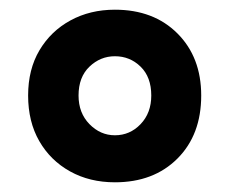

<svg xmlns="http://www.w3.org/2000/svg" viewBox="-20 -787 473 396"><path d="M217 -411Q165 -411 124.5 -433.5Q84 -456 61 -496Q38 -536 38 -590Q38 -644 61.5 -683.5Q85 -723 125.5 -745Q166 -767 217 -767Q297 -767 346 -718Q395 -669 395 -590Q395 -509 346 -460Q297 -411 217 -411ZM217 -508Q248 -508 270 -531Q292 -554 292 -590Q292 -628 270 -649.5Q248 -671 217 -671Q187 -671 164.5 -649.5Q142 -628 142 -590Q142 -554 164.5 -531Q187 -508 217 -508Z"/></svg>

Font: Menbere
Style: Regular
Weight: 400
Designer: Aleme Tadesse
Foundry: Sorkin Type Co
Version: Version 1.000